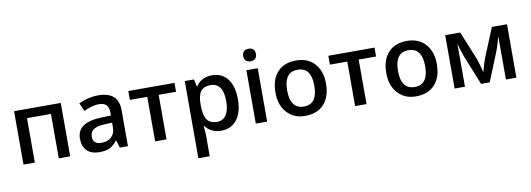

<svg xmlns="http://www.w3.org/2000/svg" viewBox="-70 -1210 5288 1912"><g transform="rotate(-10 2574.0 -253.5)"><path d="M82 -540H554.2V0H439V-449.2H196.8V0H82Z M1138.2 0H1056.2L1033.2 -75.2H1029.3Q990.7 -26.4 950.7 -7.8Q911.1 9.8 849.1 9.8Q769 9.8 724.6 -33.2Q680.2 -76.2 680.2 -154.8Q680.2 -238.3 742.2 -280.8Q804.2 -323.2 931.2 -327.1L1024.4 -330.1V-358.9Q1024.4 -410.6 1000.2 -436.3Q976.1 -461.9 925.3 -461.9Q859.9 -461.9 772.5 -420.9L735.4 -502.9Q779.8 -525.9 831.5 -537.6Q882.3 -549.8 930.2 -549.8Q1034.2 -549.8 1086.2 -504.4Q1138.2 -459 1138.2 -363.8ZM885.3 -78.1Q947.8 -78.1 985.4 -112.8Q1023.4 -147.9 1023.4 -210.9V-257.8L954.1 -254.9Q873 -252 836.2 -227.8Q799.3 -203.6 799.3 -153.8Q799.3 -117.2 821 -97.7Q842.8 -78.1 885.3 -78.1Z M1237.3 -540H1704.1V-450.2H1528.3V0H1413.1V-450.2H1237.3Z M2082 9.8Q1979 9.8 1922.9 -64H1916Q1922.9 6.8 1922.9 19V240.2H1808.1V-540H1900.9L1917 -467.8H1922.9Q1976.1 -549.8 2084 -549.8Q2185.1 -549.8 2241.2 -476.6Q2297.9 -402.8 2297.9 -271Q2297.9 -138.2 2240.2 -64.5Q2183.1 9.8 2082 9.8ZM2054.2 -456.1Q1985.8 -456.1 1954.3 -416Q1922.9 -376 1922.9 -288.1V-271Q1922.9 -172.4 1954.1 -127.9Q1985.8 -84 2056.2 -84Q2115.7 -84 2147.9 -132.8Q2180.2 -181.6 2180.2 -272Q2180.2 -362.8 2148.2 -409.4Q2116.2 -456.1 2054.2 -456.1Z M2545.9 -540V0H2431.2V-540ZM2424.3 -683.1Q2424.3 -713.9 2441.2 -730.5Q2458 -747.1 2489.3 -747.1Q2519.5 -747.1 2536.4 -730.5Q2553.2 -713.9 2553.2 -683.1Q2553.2 -653.8 2536.4 -637Q2519.5 -620.1 2489.3 -620.1Q2458.5 -620.1 2441.4 -637Q2424.3 -653.8 2424.3 -683.1Z M3189 -271Q3189 -138.2 3121.1 -64.5Q3052.7 9.8 2932.1 9.8Q2818.4 11.7 2747.1 -66.4Q2675.8 -144.5 2677.7 -271Q2677.7 -402.3 2745.1 -476.1Q2812.5 -549.8 2935.1 -549.8Q3052.2 -549.8 3120.6 -474.1Q3189 -398.4 3189 -271ZM2795.9 -271Q2795.9 -84 2934.1 -84Q3070.8 -84 3070.8 -271Q3070.8 -456.1 2933.1 -456.1Q2795.9 -456.1 2795.9 -271Z M3259.8 -540H3726.6V-450.2H3550.8V0H3435.5V-450.2H3259.8Z M4309.6 -271Q4309.6 -138.2 4241.7 -64.5Q4173.3 9.8 4052.7 9.8Q3939 11.7 3867.7 -66.4Q3796.4 -144.5 3798.3 -271Q3798.3 -402.3 3865.7 -476.1Q3933.1 -549.8 4055.7 -549.8Q4172.9 -549.8 4241.2 -474.1Q4309.6 -398.4 4309.6 -271ZM3916.5 -271Q3916.5 -84 4054.7 -84Q4191.4 -84 4191.4 -271Q4191.4 -456.1 4053.7 -456.1Q3916.5 -456.1 3916.5 -271Z M4751.5 -109.9 4757.8 -133.3Q4777.3 -205.1 4792.5 -245.1L4913.6 -540H5066.4V0H4960.4V-436L4951.7 -406.7Q4929.2 -326.7 4914.6 -291L4796.4 0H4709.5L4591.3 -293Q4565.9 -359.9 4546.4 -436V0H4441.4V-540H4593.3L4710.4 -253.9Q4726.1 -213.9 4751.5 -109.9Z"/></g></svg>

Font: Open Sans
Style: SemiBold
Weight: 600
Foundry: Ascender Corporation
Version: Version 1.10